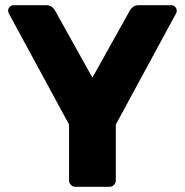

<svg xmlns="http://www.w3.org/2000/svg" viewBox="-20 -720 712 740"><path d="M271.3 0Q260.6 0 253.4 -7.2Q246.1 -14.5 246.1 -25.1V-240.1L14 -668.2Q13 -670.6 12.1 -673.3Q11.3 -676 11.3 -678.8Q11.3 -687.4 17.6 -693.7Q23.9 -700 32.5 -700H157.5Q172.6 -700 181.1 -692.4Q189.6 -684.9 192.4 -678.8L336.2 -420.7L480.1 -678.8Q483.3 -684.9 491.6 -692.4Q499.9 -700 515 -700H640Q648.6 -700 654.9 -693.7Q661.2 -687.4 661.2 -678.8Q661.2 -676 660.6 -673.3Q659.9 -670.6 658.5 -668.2L426.4 -240.1V-25.1Q426.4 -14.5 419.1 -7.2Q411.9 0 400.9 0Z"/></svg>

Font: Rubik Light
Style: Regular
Weight: 300
Designer: Hubert and Fischer
Foundry: Hubert and Fischer
Version: Version 2.300;gftools[0.9.30]